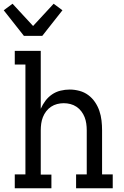

<svg xmlns="http://www.w3.org/2000/svg" viewBox="-41 -1007 661 1027"><path d="M87 -815 -21 -952 26 -987 136 -868 246 -987 293 -952 185 -815ZM38 0V-74H95V-662H38V-735H177V-425Q187 -448 202 -468Q217 -488 237.5 -502Q258 -516 282.5 -522Q307 -528 332 -528Q358 -528 384 -521Q410 -514 431 -498.5Q452 -483 467 -461Q482 -439 490.5 -414Q499 -389 502 -362.5Q505 -336 505 -310V-74H562V0H366V-74H423V-310Q423 -328 420.5 -346Q418 -364 411.5 -380.5Q405 -397 394 -411.5Q383 -426 368 -436Q353 -446 335.5 -450.5Q318 -455 300 -455Q282 -455 264.5 -450.5Q247 -446 232 -436Q217 -426 206 -411.5Q195 -397 188.5 -380.5Q182 -364 179.5 -346Q177 -328 177 -310V-73H234V0Z"/></svg>

Font: Iosevka Plex Etoile
Style: Regular
Weight: 400
Designer: Belleve Invis
Foundry: Belleve Invis
Version: Version 25.1.1; ttfautohint (v1.8.4)